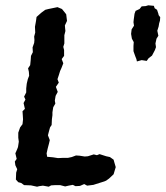

<svg xmlns="http://www.w3.org/2000/svg" viewBox="-20 -698 625 725"><path d="M158 -106 180 -104 199 -101 220 -102H237L251 -105L267 -111L281 -110L300 -107L312 -108L334 -115L346 -112L356 -116L381 -108L395 -105L409 -95L412 -84L417 -67L409 -40L392 -24L381 -16L374 -13L339 -2L333 0L309 3L298 -3L282 4L265 5L255 0L239 3L226 6L207 1H189L173 2L164 7L142 3L128 5L120 7L97 2L71 1L60 -7L49 -10L40 -20L41 -46L45 -59L38 -74L36 -88L43 -98L38 -119L45 -135L48 -143L51 -163L49 -178V-197L56 -217L65 -229L67 -247L66 -264L65 -278L74 -287L69 -309L76 -322L71 -333L79 -349V-364L81 -382L85 -399L90 -412L89 -427L86 -440L94 -452L96 -472L97 -487L104 -501L103 -519L109 -536L110 -547L109 -560L113 -575L112 -597L116 -619L118 -634L136 -650L151 -661L163 -664L197 -671L214 -664L223 -653L230 -644L233 -619L225 -602L226 -590L227 -581L223 -565V-548V-534L219 -521L222 -509V-487L213 -475L219 -459L212 -441L207 -430L202 -414L197 -399L202 -386L191 -370L198 -351L190 -336L187 -318L189 -307L181 -293L178 -274V-263L176 -248L175 -226L169 -217L164 -199L161 -187L168 -169L165 -156L160 -137L156 -119ZM492 -657 507 -664 515 -674 530 -675 540 -678 561 -676 564 -667 573 -661 578 -646 579 -641 585 -633 584 -620 581 -610 579 -598 574 -582 578 -563 571 -552 567 -534 569 -520 565 -509 554 -488 541 -478 534 -468 515 -471 497 -466 495 -475 491 -485 486 -499 484 -505V-524L485 -539L478 -552L475 -570L477 -587L486 -601L484 -614L485 -624L488 -646Z"/></svg>

Font: Winky Rough Medium
Style: Italic
Weight: 500
Italic angle: -8.97852°
Designer: Simon Atzbach
Foundry: typofactur
Version: Version 1.206; ttfautohint (v1.8.4.7-5d5b)